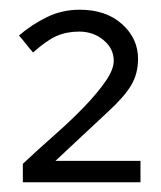

<svg xmlns="http://www.w3.org/2000/svg" viewBox="-20 -725 331 395"><path d="M19 -350ZM27 -350V-388Q59 -418 92.5 -447.5Q126 -477 153 -505Q180 -533 197 -557.5Q214 -582 214 -600Q214 -625 193 -642.5Q172 -660 143 -660Q117 -660 96.5 -651Q76 -642 48 -617Q40 -626 33.5 -634.5Q27 -643 19 -652Q46 -675 77 -690Q108 -705 144 -705Q198 -705 231 -675.5Q264 -646 264 -604Q264 -573 249.5 -549Q235 -525 201 -494Q174 -469 147.5 -444Q121 -419 94 -394H269V-350Z"/></svg>

Font: Rosa Sans Light
Style: Regular
Weight: 300
Designer: Pentagram / MCKL
Foundry: Pentagram / MCKL
Version: Version 1.005;September 16, 2019;FontCreator 11.5.0.2425 64-